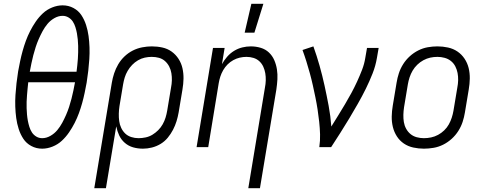

<svg xmlns="http://www.w3.org/2000/svg" viewBox="-20 -771 2540 1006"><path d="M201 8Q170 8 144 -6Q118 -20 102.5 -43.5Q87 -67 78 -95Q69 -123 65 -152.5Q61 -182 60 -212.5Q59 -243 61 -273.5Q63 -304 66.5 -335Q70 -366 75 -397Q80 -424 85.5 -450.5Q91 -477 98.5 -504Q106 -531 115.5 -557Q125 -583 138 -608.5Q151 -634 167.5 -658Q184 -682 205 -701.5Q226 -721 253.5 -732Q281 -743 308 -743Q339 -743 365 -729Q391 -715 406.5 -691.5Q422 -668 431 -640Q440 -612 444 -582.5Q448 -553 449 -522.5Q450 -492 448 -461.5Q446 -431 442.5 -400Q439 -369 434 -338Q429 -311 423.5 -284.5Q418 -258 410.5 -231Q403 -204 393.5 -178Q384 -152 371 -126.5Q358 -101 341.5 -77Q325 -53 304 -33.5Q283 -14 255.5 -3Q228 8 201 8ZM136 -395H381Q383 -412 385 -429Q387 -446 388 -463Q389 -480 389.5 -497Q390 -514 389.5 -531Q389 -548 387.5 -564.5Q386 -581 383 -597Q380 -613 375 -629Q370 -645 361.5 -658Q353 -671 339 -679.5Q325 -688 308 -688Q286 -688 265 -676Q244 -664 229 -646Q214 -628 203 -607.5Q192 -587 183 -566.5Q174 -546 167 -524.5Q160 -503 154.5 -481.5Q149 -460 144.5 -438.5Q140 -417 136 -395ZM201 -47Q223 -47 244 -59Q265 -71 280 -89Q295 -107 306 -127.5Q317 -148 326 -168.5Q335 -189 342 -210.5Q349 -232 354.5 -253.5Q360 -275 364.5 -296.5Q369 -318 373 -340H128Q126 -323 124.5 -306Q123 -289 121.5 -272Q120 -255 119.5 -238Q119 -221 119.5 -204Q120 -187 121.5 -170.5Q123 -154 126 -138Q129 -122 134 -106Q139 -90 147.5 -77Q156 -64 170 -55.5Q184 -47 201 -47Z M474 215 566 -338Q570 -362 578 -386.5Q586 -411 599.5 -434Q613 -457 632.5 -475.5Q652 -494 675.5 -506Q699 -518 725 -523Q751 -528 775 -528Q804 -528 831 -522Q858 -516 879.5 -500.5Q901 -485 915.5 -462.5Q930 -440 936 -413.5Q942 -387 941.5 -359Q941 -331 936 -302L916 -182Q912 -159 905 -136Q898 -113 886.5 -91Q875 -69 859 -49.5Q843 -30 821.5 -17Q800 -4 776 2Q752 8 729 8Q702 8 677.5 1Q653 -6 634 -22.5Q615 -39 604.5 -61.5Q594 -84 589 -109L535 215ZM706 -47Q724 -47 743 -51Q762 -55 778.5 -65Q795 -75 809 -89Q823 -103 832.5 -120Q842 -137 847.5 -155Q853 -173 856 -191L876 -311Q880 -331 880.5 -350Q881 -369 878 -387.5Q875 -406 866.5 -422.5Q858 -439 844.5 -451Q831 -463 813 -468Q795 -473 775 -473Q757 -473 738.5 -469Q720 -465 703 -455Q686 -445 672.5 -431Q659 -417 649 -400Q639 -383 633.5 -365Q628 -347 625 -329L606 -215Q603 -195 602.5 -175.5Q602 -156 604.5 -137Q607 -118 615 -101Q623 -84 636 -71.5Q649 -59 667.5 -53Q686 -47 706 -47Z M1281 215 1368 -311Q1372 -331 1372.5 -350Q1373 -369 1370 -387Q1367 -405 1359.5 -421.5Q1352 -438 1339 -450Q1326 -462 1308.5 -467.5Q1291 -473 1271 -473Q1254 -473 1236.5 -469Q1219 -465 1202.5 -456Q1186 -447 1172.5 -433.5Q1159 -420 1149.5 -403.5Q1140 -387 1134.5 -370Q1129 -353 1126 -335L1071 0H1010L1096 -520H1157L1143 -435Q1154 -455 1170 -473.5Q1186 -492 1206.5 -504.5Q1227 -517 1249.5 -522.5Q1272 -528 1294 -528Q1321 -528 1346 -520.5Q1371 -513 1389 -496Q1407 -479 1417 -456Q1427 -433 1431 -407.5Q1435 -382 1433.5 -355.5Q1432 -329 1428 -302L1342 215ZM1262 -600 1297 -751H1360L1313 -600Z M1653 0Q1658 -34 1657 -67Q1656 -100 1652.5 -132.5Q1649 -165 1644 -197.5Q1639 -230 1632.5 -261.5Q1626 -293 1619 -324.5Q1612 -356 1603.5 -387Q1595 -418 1585.5 -448.5Q1576 -479 1565 -509L1622 -528Q1640 -478 1654.5 -426.5Q1669 -375 1680.5 -322.5Q1692 -270 1702 -216.5Q1712 -163 1716 -108Q1734 -137 1752 -166Q1770 -195 1787.5 -224.5Q1805 -254 1821 -283.5Q1837 -313 1851 -343.5Q1865 -374 1877 -405Q1889 -436 1894 -468L1903 -520H1964L1955 -468Q1948 -426 1932 -385.5Q1916 -345 1896.5 -305.5Q1877 -266 1855 -227.5Q1833 -189 1810 -150.5Q1787 -112 1763 -74.5Q1739 -37 1715 0Z M2201 8Q2173 8 2145.5 2Q2118 -4 2096 -19Q2074 -34 2059.5 -56.5Q2045 -79 2038.5 -105.5Q2032 -132 2032.5 -160.5Q2033 -189 2038 -218L2058 -338Q2062 -363 2070 -387.5Q2078 -412 2092.5 -435Q2107 -458 2127.5 -476.5Q2148 -495 2172 -507Q2196 -519 2221.5 -523.5Q2247 -528 2272 -528Q2300 -528 2327.5 -522Q2355 -516 2377 -501Q2399 -486 2414 -463.5Q2429 -441 2435.5 -414.5Q2442 -388 2441.5 -359.5Q2441 -331 2436 -302L2416 -182Q2412 -157 2404 -132.5Q2396 -108 2381.5 -85Q2367 -62 2346.5 -43.5Q2326 -25 2302 -13Q2278 -1 2252 3.5Q2226 8 2201 8ZM2201 -47Q2220 -47 2239 -51Q2258 -55 2275.5 -64.5Q2293 -74 2307.5 -88Q2322 -102 2331.5 -119Q2341 -136 2347 -154.5Q2353 -173 2356 -191L2376 -311Q2380 -331 2380.5 -350.5Q2381 -370 2377.5 -388.5Q2374 -407 2365.5 -423.5Q2357 -440 2342.5 -451.5Q2328 -463 2309.5 -468Q2291 -473 2272 -473Q2253 -473 2234.5 -469Q2216 -465 2198.5 -455.5Q2181 -446 2166.5 -432Q2152 -418 2142 -401Q2132 -384 2126 -365.5Q2120 -347 2117 -329L2097 -209Q2094 -189 2093.5 -169.5Q2093 -150 2096 -131.5Q2099 -113 2108 -96.5Q2117 -80 2131 -68.5Q2145 -57 2163.5 -52Q2182 -47 2201 -47Z"/></svg>

Font: Iosevka Light Oblique
Style: Regular
Weight: 300
Italic angle: -9°
Monospace: yes
Designer: Belleve Invis
Foundry: Belleve Invis
Version: Version 32.5.0; ttfautohint (v1.8.4)